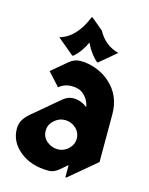

<svg xmlns="http://www.w3.org/2000/svg" viewBox="-118 -842 726 935"><g transform="rotate(15 245.0 -374.0)"><path d="M226.1 -766.6H231L291 -716.3Q326.7 -649.9 396.5 -632.3L313 -562H308.1Q272.9 -591.3 247.6 -644.5Q224.1 -592.8 187.5 -562H182.6L99.1 -631.8Q181.2 -654.3 226.1 -766.6ZM152.8 -175.3Q152.8 -143.6 176.3 -123.5Q201.2 -102.5 231 -102.5Q263.7 -102.5 287.1 -125.5Q309.1 -147 309.1 -175.3Q309.1 -207 286.1 -228Q262.7 -249.5 231 -249.5Q200.2 -249.5 175.8 -226.6Q152.8 -205.1 152.8 -175.3ZM309.1 19.5H304.2V-42L266.6 -10.3Q242.7 9.8 216.8 9.8Q128.4 9.8 71.5 -36.1Q14.6 -82 14.6 -148.4Q14.6 -175.8 28.3 -196.8Q40.5 -214.8 59.6 -231L191.9 -342.3Q215.8 -362.3 242.7 -362.3Q281.7 -362.3 314 -336.4Q308.6 -372.1 280.3 -397.5Q258.3 -417.5 220.7 -417.5Q183.1 -417.5 156.2 -394.5L96.2 -460.4L172.9 -524.9Q199.2 -546.9 228 -546.9Q253.4 -546.9 271 -543Q334.5 -529.8 378.9 -490.2Q445.8 -431.2 445.8 -336.4V-95.2Z"/></g></svg>

Font: Gothica
Style: Bold
Weight: 700
Designer: Wojciech Kalinowski "wmk69" (wmk69@o2.pl)
Foundry: Wojciech Kalinowski "wmk69" (wmk69@o2.pl)
Version: Version 2.1.0; 2021-05-14